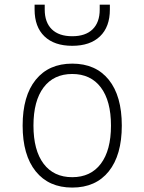

<svg xmlns="http://www.w3.org/2000/svg" viewBox="-20 -803 626 832"><path d="M293 9.8Q191.4 9.8 134.8 -60.5Q78.1 -130.9 78.1 -258.8Q78.1 -387.2 134.8 -457.3Q191.4 -527.3 293 -527.3Q395 -527.3 451.4 -457.3Q507.8 -387.2 507.8 -258.8Q507.8 -130.9 451.4 -60.5Q395 9.8 293 9.8ZM293 -35.2Q373 -35.2 417 -93.5Q460.9 -151.9 460.9 -258.8Q460.9 -365.7 417 -424.1Q373 -482.4 293 -482.4Q212.9 -482.4 168.9 -424.1Q125 -365.7 125 -258.8Q125 -151.9 168.9 -93.5Q212.9 -35.2 293 -35.2ZM293 -604.5Q215.3 -604.5 172.6 -645.5Q129.9 -686.5 129.9 -761.7V-782.7H173.8V-761.7Q173.8 -706.1 204.6 -676Q235.4 -646 293 -646Q350.6 -646 381.3 -676Q412.1 -706.1 412.1 -761.7V-782.7H456.1V-761.7Q456.1 -686.5 413.3 -645.5Q370.6 -604.5 293 -604.5Z"/></svg>

Font: Caskaydia Cove ExtraLight
Style: Regular
Weight: 200
Monospace: yes
Designer: Aaron Bell
Foundry: Saja Typeworks
Version: Version 4.300; ttfautohint (v1.8.3)